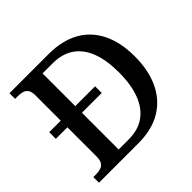

<svg xmlns="http://www.w3.org/2000/svg" viewBox="-173 -899 1083 1083"><g transform="rotate(-45 369.0 -357.0)"><path d="M35 0V-45H56Q77 -45 93.5 -50Q110 -55 120 -70Q130 -85 130 -115V-347H38V-400H130V-603Q130 -632 119.5 -646Q109 -660 92.5 -664.5Q76 -669 56 -669H35V-714H348Q453 -714 527.5 -673.5Q602 -633 642 -554Q682 -475 682 -361Q682 -252 644.5 -171Q607 -90 533 -45Q459 0 348 0ZM325 -54Q402 -54 452.5 -90Q503 -126 529 -194.5Q555 -263 555 -361Q555 -459 529 -525.5Q503 -592 452.5 -626.5Q402 -661 326 -661H246V-400H404V-347H246V-54Z"/></g></svg>

Font: Noto Serif Kannada Medium
Style: Regular
Weight: 500
Version: Version 2.003